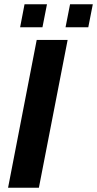

<svg xmlns="http://www.w3.org/2000/svg" viewBox="-20 -874 452 894"><path d="M294.9 -688 161.1 0H17.6L150.9 -688ZM412.1 -854 391.1 -747.1H285.2L306.2 -854ZM198.7 -854 177.7 -747.1H73.7L94.2 -854Z"/></svg>

Font: Arimo
Style: Italic
Weight: 400
Italic angle: -12°
Designer: Steve Matteson
Foundry: Monotype Imaging Inc.
Version: Version 1.33